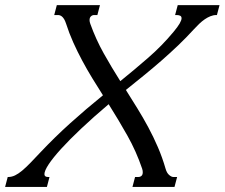

<svg xmlns="http://www.w3.org/2000/svg" viewBox="-129 -736 887 756"><path d="M722.7 -676.8Q710.9 -676.8 699.5 -672.1Q688 -667.5 677 -659.9Q666 -652.3 655.3 -642.1Q644.5 -631.8 634.8 -621.1Q604 -587.4 572.3 -557.1Q540.5 -526.9 507.3 -497.8Q474.1 -468.8 439 -440.2Q403.8 -411.6 366.7 -381.8Q389.2 -346.2 411.6 -309.8Q434.1 -273.4 454.6 -235.4Q475.1 -197.3 492.7 -156.5Q510.3 -115.7 522.9 -71.8Q527.8 -54.7 537.1 -46.9Q546.4 -39.1 553.2 -39.1H568.4L558.1 0H392.6L402.8 -39.1H415.5Q422.9 -39.1 428 -43.5Q433.1 -47.9 433.1 -57.6Q433.1 -60.5 432.6 -64.2Q432.1 -67.9 430.7 -71.8Q407.7 -139.6 372.8 -201.7Q337.9 -263.7 298.8 -325.7Q238.8 -274.9 191.7 -230.5Q144.5 -186 112.1 -150.4Q79.6 -114.7 62.7 -89.1Q45.9 -63.5 45.9 -50.3Q45.9 -39.1 60.1 -39.1H65.9L55.7 0H-108.9L-98.6 -39.1H-96.2Q-83 -39.1 -69.8 -45.4Q-56.6 -51.8 -41.7 -64.2Q-26.9 -76.7 -9.5 -94.5Q7.8 -112.3 29.3 -135.3Q86.4 -195.8 147.7 -251Q209 -306.2 276.4 -360.8Q254.9 -394.5 234.1 -428.5Q213.4 -462.4 194.6 -497.6Q175.8 -532.7 159.4 -569.1Q143.1 -605.5 130.9 -643.6Q127.4 -654.3 123.3 -660.9Q119.1 -667.5 115 -670.9Q110.8 -674.3 106.9 -675.5Q103 -676.8 99.6 -676.8H84.5L94.7 -715.8H264.6L254.4 -676.8H241.7Q234.4 -676.8 229 -671.6Q223.6 -666.5 223.6 -656.7Q223.6 -649.9 226.6 -642.1Q248.5 -581.1 279.3 -526.1Q310.1 -471.2 344.7 -416.5Q400.9 -461.9 454.8 -508.8Q508.8 -555.7 554.2 -610.4Q571.3 -630.9 578.6 -643.8Q585.9 -656.7 585.9 -664.1Q585.9 -671.4 580.3 -674.1Q574.7 -676.8 566.4 -676.8H560.5L570.8 -715.8H735.4L725.1 -676.8H722.7Z"/></svg>

Font: Arian AMU Serif
Style: Italic
Weight: 400
Italic angle: -15°
Designer: Ruben Hakobyan (Tarumian)
Foundry: Ruben Hakobyan (Tarumian)
Version: Version 1.002